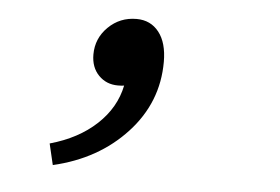

<svg xmlns="http://www.w3.org/2000/svg" viewBox="-37 -211 673 461"><g transform="rotate(5 300.0 19.5)"><path d="M105 203 93 152Q161 133 204.5 92.5Q248 52 259 -2Q254 -1 244 -1Q216 -1 197.5 -20Q179 -39 179 -70Q179 -109 207 -136.5Q235 -164 275 -164Q309 -164 329 -138.5Q349 -113 349 -67Q349 31 281 104.5Q213 178 105 203Z"/></g></svg>

Font: TypoPRO Source Code Pro
Style: Italic
Weight: 500
Italic angle: -11°
Monospace: yes
Designer: Paul D. Hunt, Teo Tuominen
Foundry: Adobe Systems Incorporated
Version: Version 1.030;PS 1.0;hotconv 1.0.84;makeotf.lib2.5.63406